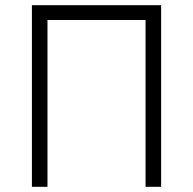

<svg xmlns="http://www.w3.org/2000/svg" viewBox="-20 -720 744 740"><path d="M103 0H163V-643H541V0H601V-700H103Z"/></svg>

Font: Fixel Display Light
Style: Regular
Weight: 300
Designer: AlfaBravo + MacPaw
Foundry: Kyrylo Tkachov, Marchela Mozhyna, Serhii Makarenko, Maria Weinstein, Zakhar Kryvoshyya
Version: Version 1.211